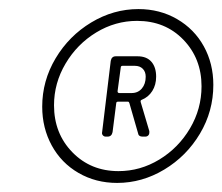

<svg xmlns="http://www.w3.org/2000/svg" viewBox="-20 -735 490 423"><path d="M450 -548Q450 -490 420.5 -440.5Q391 -391 342 -361.5Q293 -332 238 -332Q191 -332 153 -354Q115 -376 94 -414.5Q73 -453 73 -500Q73 -557 102.5 -606.5Q132 -656 181 -685.5Q230 -715 285 -715Q332 -715 370 -693Q408 -671 429 -633Q450 -595 450 -548ZM424 -545Q424 -606 384 -647.5Q344 -689 282 -689Q234 -689 192 -663.5Q150 -638 124.5 -595Q99 -552 99 -503Q99 -441 139.5 -399.5Q180 -358 241 -358Q289 -358 331 -383.5Q373 -409 398.5 -452Q424 -495 424 -545ZM292 -515Q289 -514 290 -510L309 -446V-443Q309 -439 306.5 -436.5Q304 -434 300 -434H294Q285 -434 284 -442L265 -508Q264 -511 262 -511H240Q236 -511 236 -507L228 -444Q226 -434 217 -434H213Q209 -434 206.5 -437Q204 -440 205 -444L224 -601Q226 -611 235 -611H283Q303 -611 313.5 -599Q324 -587 324 -566Q324 -548 315.5 -534.5Q307 -521 292 -515ZM246 -586 239 -534Q239 -530 243 -530H270Q284 -530 292.5 -540Q301 -550 301 -566Q301 -577 294.5 -583.5Q288 -590 277 -590H250Q246 -590 246 -586Z"/></svg>

Font: Barlow Semi Condensed ExLight
Style: Italic
Weight: 275
Width: 4
Italic angle: -7°
Designer: Jeremy Tribby
Foundry: Tribby Type
Version: Version 1.408